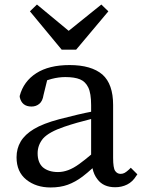

<svg xmlns="http://www.w3.org/2000/svg" viewBox="-20 -813 635 847"><path d="M316 -594H310H252L112 -763L143 -793L283 -677L427 -793L458 -763ZM170 -202Q146 -173 146 -137Q146 -96 169 -75Q194 -54 236 -54Q258 -54 281 -62.5Q304 -71 329.5 -89.5Q355 -108 382 -131V-288Q317 -272 264 -254Q196 -231 170 -202ZM203 14Q139 14 96 -20.5Q53 -55 53 -119Q53 -158 71.5 -189Q90 -220 130 -244Q170 -268 241 -287Q287 -299 323.5 -307.5Q360 -316 382 -320V-349Q382 -401 369.5 -427Q357 -453 333 -463Q309 -473 268 -473Q239 -473 208 -465Q198 -462 188 -459L172 -394Q168 -367 153.5 -355Q139 -343 119 -343Q76 -343 67 -385V-387V-390Q84 -454 140 -490Q196 -526 287 -526Q383 -526 432 -484Q479 -442 479 -350V-117Q479 -72 488 -59Q497 -46 512 -46Q522 -46 530 -50.5Q538 -55 549 -65L557 -73L586 -44L581 -37Q565 -11 541 1Q517 13 488 13Q436 13 410 -22Q394 -42 388 -71Q365 -50 344 -34Q312 -10 279 2Q246 14 203 14Z"/></svg>

Font: Early Summer Mincho Screen
Style: Regular
Weight: 400
Designer: GuiWonder
Version: Version 1.002